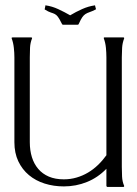

<svg xmlns="http://www.w3.org/2000/svg" viewBox="-20 -735 540 755"><path d="M231 -2Q190.9 -2 155.5 -13.2Q120.1 -24.4 93.8 -46.4Q67.4 -68.4 52 -100.8Q36.6 -133.3 36.6 -175.8V-509.3Q36.6 -526.9 34.4 -547.1Q32.2 -567.4 25.9 -584V-586.9Q26.4 -586.9 27.6 -587.4Q28.8 -587.9 29.3 -587.9H103.5L105 -586.9H106V-584Q99.1 -566.9 98.1 -547.4Q97.2 -527.8 97.2 -509.3V-175.8Q97.2 -143.6 105.5 -116.9Q113.8 -90.3 130.4 -70.8Q147 -51.3 172.1 -40.5Q197.3 -29.8 231 -29.8Q257.3 -29.8 281.2 -36.9Q305.2 -43.9 326.2 -56.4Q347.2 -68.8 365.2 -86.2Q383.3 -103.5 398.4 -124.5V-509.3Q398.4 -526.9 396.5 -547.1Q394.5 -567.4 388.2 -584V-586.9L390.1 -587.9H465.8L467.8 -586.9L468.3 -584Q461.4 -566.4 460.2 -547.1Q459 -527.8 459 -509.3V-78.6Q459 -60.1 460 -40.5Q460.9 -21 468.3 -3.9L467.8 -1L465.8 0H401.4L398.4 -2.9V-71.3Q364.7 -36.6 321.8 -19.3Q278.8 -2 231 -2ZM155.8 -697.8V-699.2L158.7 -713.4L158.2 -714.8L159.7 -713.9Q184.6 -710.4 209.2 -699Q233.9 -687.5 255.9 -674.8Q277.8 -688 302.7 -699.2Q327.6 -710.4 353 -713.9L353.5 -714.8Q353.5 -714.4 354 -712.2Q354.5 -710 355.2 -707.3Q356 -704.6 356.7 -702.1Q357.4 -699.7 357.4 -699.2L356.4 -697.8Q341.8 -690.4 332.3 -687.3Q322.8 -684.1 315.9 -679.7Q309.1 -675.3 303.5 -667.2Q297.9 -659.2 290.5 -642.6Q289.1 -639.6 288.3 -638.7Q287.6 -637.7 283.7 -637.7H228Q224.6 -637.7 222.7 -642.6Q213.4 -661.6 207.5 -669.2Q201.7 -676.8 195.3 -679.9Q189 -683.1 179.9 -685.8Q170.9 -688.5 155.8 -697.8Z"/></svg>

Font: CAT Linz
Style: Regular
Weight: 400
Designer: Peter Wiegel
Foundry: Peter Wiegel
Version: Version 1.08